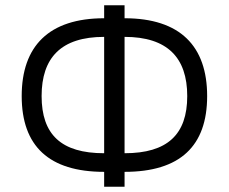

<svg xmlns="http://www.w3.org/2000/svg" viewBox="-20 -710 870 730"><path d="M376 0H453.6V-56.6C665 -56.6 767.6 -154.8 767.6 -344.7C767.6 -534.7 665 -640.6 453.6 -640.6V-689.9H376V-640.6C166 -640.6 62.5 -534.7 62.5 -344.7C62.5 -154.8 166 -56.6 376 -56.6ZM376 -127.4C212.4 -127.4 138.2 -198.7 138.2 -344.7C138.2 -490.7 212.4 -569.8 376 -569.8ZM453.6 -127.4V-569.8C616.7 -569.8 691.9 -490.7 691.9 -344.7C691.9 -198.7 616.7 -127.4 453.6 -127.4Z"/></svg>

Font: HK Grotesk
Style: Regular
Weight: 400
Designer: Alfredo Marco Pradil and Stefan Peev
Foundry: Hanken Design Co.
Version: Version 1.045;PS 001.045;hotconv 1.0.88;makeotf.lib2.5.64775